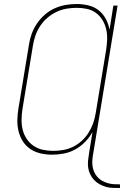

<svg xmlns="http://www.w3.org/2000/svg" viewBox="-20 -763 640 957"><path d="M578 174Q560 174 542 173.5Q524 173 507 168Q490 163 475 154.5Q460 146 448.5 133.5Q437 121 429.5 105.5Q422 90 419.5 72.5Q417 55 419 36.5Q421 18 424 0L441 -105Q426 -78 404 -55.5Q382 -33 354.5 -18Q327 -3 297.5 2.5Q268 8 239 8Q210 8 182 1.5Q154 -5 131.5 -20Q109 -35 94 -58.5Q79 -82 72.5 -109Q66 -136 66.5 -165Q67 -194 72 -223L124 -538Q128 -566 137.5 -593Q147 -620 163.5 -644.5Q180 -669 202.5 -689Q225 -709 251.5 -721Q278 -733 306 -738Q334 -743 362 -743Q392 -743 421 -736Q450 -729 472 -711.5Q494 -694 507.5 -668.5Q521 -643 526 -615L545 -735H566L445 0Q442 16 440.5 32Q439 48 441 63.5Q443 79 449 93Q455 107 465 118.5Q475 130 488 137.5Q501 145 516 149.5Q531 154 546.5 155Q562 156 578 156ZM245 -11Q270 -11 295.5 -15.5Q321 -20 344.5 -31.5Q368 -43 388 -61.5Q408 -80 422 -102.5Q436 -125 444.5 -149.5Q453 -174 457 -199L509 -514Q513 -540 514 -566Q515 -592 509.5 -616.5Q504 -641 491 -662.5Q478 -684 458.5 -698.5Q439 -713 414 -718.5Q389 -724 362 -724Q337 -724 311 -719.5Q285 -715 261 -703.5Q237 -692 216 -674Q195 -656 180 -633Q165 -610 156.5 -585.5Q148 -561 144 -535L92 -220Q88 -194 87.5 -167.5Q87 -141 93 -116.5Q99 -92 113 -71Q127 -50 147.5 -36Q168 -22 193.5 -16.5Q219 -11 245 -11Z"/></svg>

Font: Iosevka Curly Thin Extended
Style: Italic
Weight: 100
Width: 7
Italic angle: -9°
Monospace: yes
Designer: Belleve Invis
Foundry: Belleve Invis
Version: Version 11.1.0; ttfautohint (v1.8.3)